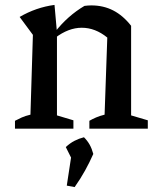

<svg xmlns="http://www.w3.org/2000/svg" viewBox="-20 -524 636 782"><path d="M41 0V-32Q54 -39 68.5 -45.5Q83 -52 104 -57L114 -382L60 -455Q127 -494 202 -504L212 -392V-54L279 -34V0ZM344 0V-32Q356 -39 371 -45.5Q386 -52 406 -57L417 -371L514 -419V-54L582 -34V0ZM205 -370 202 -391Q229 -426 259.5 -453Q290 -480 324 -500Q331 -501 338.5 -501.5Q346 -502 352 -502Q401 -502 441 -481.5Q481 -461 514 -419L417 -371Q368 -411 313 -411Q259 -411 205 -370ZM252 232 273 94 360 103Q345 137 326.5 170.5Q308 204 284 238ZM283 145 248 75Q265 59 283.5 49.5Q302 40 322 35Q336 49 345 65Q354 81 360 103Z"/></svg>

Font: Piazzolla Thin SemiBold
Style: Regular
Weight: 600
Version: Version 2.005